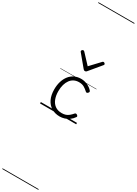

<svg xmlns="http://www.w3.org/2000/svg" viewBox="-589 -1445 1695 2379"><g transform="rotate(30 258.5 -255.0)"><path d="M291 19Q223 19 172 -11.5Q121 -42 93 -100Q65 -158 65 -241Q65 -302 80.5 -352.5Q96 -403 125 -440.5Q154 -478 196 -498.5Q238 -519 291 -519Q337 -519 381.5 -499Q426 -479 455 -445Q461 -437 460 -429.5Q459 -422 450 -413Q441 -404 433.5 -404Q426 -404 419 -410Q390 -437 361 -453.5Q332 -470 288 -470Q250 -470 219 -455Q188 -440 166 -410.5Q144 -381 132 -339.5Q120 -298 120 -245Q120 -182 139 -133.5Q158 -85 196 -57.5Q234 -30 292 -30Q322 -30 346 -38Q370 -46 391.5 -63.5Q413 -81 435 -107Q442 -114 450 -113.5Q458 -113 467 -107Q475 -101 478 -93.5Q481 -86 475 -79Q452 -45 421 -23Q390 -1 356.5 9Q323 19 291 19ZM426 -839Q434 -839 442 -832Q450 -825 450 -816Q450 -814 449 -810.5Q448 -807 444 -804L306 -638Q302 -632 296 -628.5Q290 -625 281 -625Q272 -625 266.5 -628.5Q261 -632 256 -638L118 -804Q115 -807 114 -810.5Q113 -814 113 -816Q113 -825 120.5 -832Q128 -839 136 -839Q141 -839 145 -837Q149 -835 153 -831L281 -694L410 -831Q414 -835 417.5 -837Q421 -839 426 -839ZM0 928H517V938H0ZM0 -20H517V0H0ZM0 -505H517V-500H0ZM0 -1448H517V-1438H0Z"/></g></svg>

Font: Playwrite ID Guides
Style: Regular
Weight: 400
Designer: Veronika Burian, José Scaglione
Foundry: TypeTogether
Version: Version 1.003